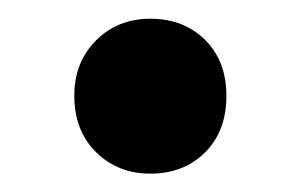

<svg xmlns="http://www.w3.org/2000/svg" viewBox="-20 -382 324 207"><path d="M60.1 -278.8Q60.1 -314.9 83.5 -338.4Q106.9 -361.8 142.1 -361.8Q178.2 -361.8 201.2 -338.9Q224.1 -315.9 224.1 -278.8Q224.1 -240.7 201.2 -217.8Q178.2 -194.8 142.1 -194.8Q106.9 -194.8 83.5 -218Q60.1 -241.2 60.1 -278.8Z"/></svg>

Font: Montserrat SemiBold
Style: Regular
Weight: 600
Designer: Julieta Ulanovsky
Foundry: Julieta Ulanovsky
Version: Version 7.200